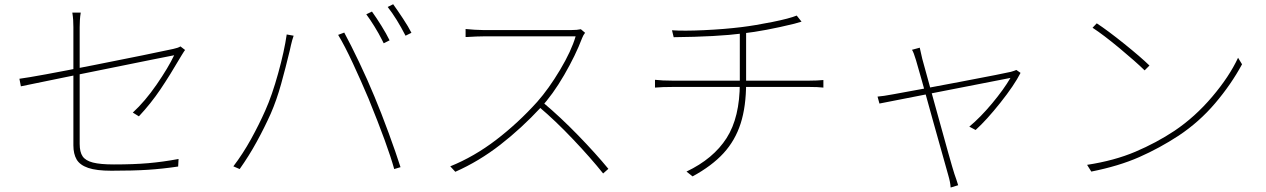

<svg xmlns="http://www.w3.org/2000/svg" viewBox="-20 -797 5890 893"><path d="M321.3 -670.9Q321.3 -688.5 320.3 -704.1Q319.3 -719.7 316.4 -738.3H355.5Q352.5 -719.7 351.6 -703.6Q350.6 -687.5 350.6 -670.9V-127.9Q350.6 -89.8 364.3 -69.8Q377.9 -49.8 412.1 -41Q446.3 -32.2 509.8 -32.2Q602.5 -32.2 669.9 -38.1Q737.3 -43.9 810.5 -57.6L808.6 -22.5Q736.3 -11.7 668 -7.3Q599.6 -2.9 498 -2.9Q428.7 -2.9 390.1 -16.1Q351.6 -29.3 336.4 -55.2Q321.3 -81.1 321.3 -121.1ZM824.2 -539.1 821.3 -534.2Q770.5 -447.3 726.1 -381.3Q681.6 -315.4 626 -255.9L597.7 -273.4Q654.3 -325.2 708.5 -403.8Q762.7 -482.4 790 -540L691.4 -520.5Q188.5 -418.9 77.1 -395.5L70.3 -430.7Q144.5 -440.4 416 -494.1Q687.5 -547.9 785.2 -569.3Q808.6 -574.2 819.3 -581.1L840.8 -564.5Q837.9 -561.5 824.2 -539.1Z M1792 -609.4 1764.6 -595.7 1756.8 -611.3Q1742.2 -640.6 1721.7 -673.8Q1701.2 -707 1683.6 -730.5L1710 -743.2Q1730.5 -714.8 1753.9 -677.2Q1777.3 -639.6 1792 -609.4ZM1893.6 -644.5 1866.2 -630.9Q1825.2 -710.9 1783.2 -764.6L1808.6 -777.3Q1829.1 -749 1854.5 -710.4Q1879.9 -671.9 1893.6 -644.5ZM1313.5 -636.7 1345.7 -630.9Q1341.8 -620.1 1338.9 -609.4Q1335.9 -598.6 1333 -585.9L1328.1 -563.5Q1308.6 -482.4 1287.6 -406.7Q1266.6 -331.1 1239.3 -268.6Q1210 -203.1 1173.8 -137.2Q1137.7 -71.3 1094.7 -10.7L1065.4 -23.4Q1109.4 -81.1 1147.5 -149.9Q1185.5 -218.8 1213.9 -283.2Q1245.1 -352.5 1273.9 -456.5Q1302.7 -560.5 1313.5 -636.7ZM1552.7 -634.8 1581.1 -645.5Q1611.3 -589.8 1650.4 -507.8Q1689.5 -425.8 1721.7 -347.7Q1752.9 -273.4 1787.6 -178.7Q1822.3 -84 1842.8 -19.5L1813.5 -10.7Q1784.2 -117.2 1694.3 -337.9Q1659.2 -420.9 1621.1 -502.9Q1583 -585 1552.7 -634.8Z M2687.5 -620.1Q2657.2 -540 2604 -448.2Q2550.8 -356.4 2495.1 -296.9Q2405.3 -200.2 2306.6 -123.5Q2208 -46.9 2097.7 2L2074.2 -23.4Q2185.5 -68.4 2287.6 -146.5Q2389.6 -224.6 2478.5 -323.2Q2532.2 -383.8 2585 -472.2Q2637.7 -560.5 2657.2 -627.9H2227.5Q2201.2 -627.9 2154.3 -625H2145.5V-662.1Q2166 -660.2 2187.5 -658.7Q2209 -657.2 2227.5 -657.2H2636.7Q2651.4 -657.2 2662.1 -658.2Q2672.9 -659.2 2681.6 -661.1L2701.2 -644.5Q2697.3 -639.6 2693.4 -632.8Q2689.5 -626 2687.5 -620.1ZM2809.6 -11.7 2785.2 9.8Q2727.5 -62.5 2645 -149.4Q2562.5 -236.3 2488.3 -298.8L2507.8 -318.4Q2585.9 -252.9 2668.5 -168Q2751 -83 2809.6 -11.7Z M3428.7 -670.9Q3492.2 -678.7 3572.3 -694.8Q3652.3 -710.9 3685.5 -724.6L3708 -696.3L3673.8 -686.5Q3538.1 -653.3 3435.5 -641.6Q3314.5 -626 3113.3 -624L3105.5 -656.2Q3159.2 -652.3 3254.4 -656.7Q3349.6 -661.1 3428.7 -670.9ZM3420.9 -411.1V-652.3L3450.2 -659.2V-411.1Q3450.2 -301.8 3424.8 -222.7Q3399.4 -143.6 3345.2 -84.5Q3291 -25.4 3201.2 23.4L3172.9 1Q3297.9 -58.6 3359.4 -154.8Q3420.9 -251 3420.9 -411.1ZM3107.4 -421.9H3743.2Q3780.3 -421.9 3809.6 -424.8V-389.6Q3785.2 -392.6 3744.1 -392.6H3109.4Q3058.6 -392.6 3026.4 -389.6V-425.8Q3059.6 -421.9 3107.4 -421.9Z M4269.5 -523.4Q4297.9 -420.9 4326.2 -317.4Q4406.2 -26.4 4418.9 11.7L4427.7 37.1L4436.5 64.5L4401.4 75.2Q4400.4 51.8 4390.6 18.6Q4355.5 -108.4 4319.3 -235.4Q4255.9 -465.8 4240.2 -517.6Q4229.5 -553.7 4221.7 -565.4L4257.8 -575.2Q4263.7 -549.8 4269.5 -523.4ZM4517.6 -192.4 4488.3 -208Q4540 -251 4594.2 -315.9Q4648.4 -380.9 4679.7 -434.6Q4472.7 -394.5 4372.1 -374.5Q4271.5 -354.5 4070.3 -315.4L4061.5 -347.7Q4086.9 -349.6 4133.8 -358.4Q4232.4 -376 4443.4 -416Q4654.3 -456.1 4681.6 -462.9Q4699.2 -467.8 4707 -471.7L4726.6 -458Q4697.3 -400.4 4632.8 -319.3Q4568.4 -238.3 4517.6 -192.4Z M5326.2 -492.2 5303.7 -469.7Q5261.7 -510.7 5187 -572.8Q5112.3 -634.8 5061.5 -668L5081.1 -688.5Q5131.8 -655.3 5209 -593.3Q5286.1 -531.2 5326.2 -492.2ZM5442.4 -188.5Q5538.1 -252.9 5617.7 -346.7Q5697.3 -440.4 5738.3 -528.3L5756.8 -498Q5706.1 -404.3 5631.8 -316.9Q5557.6 -229.5 5461.9 -166Q5374 -108.4 5278.8 -66.4Q5183.6 -24.4 5055.7 1L5036.1 -30.3Q5163.1 -49.8 5260.7 -91.3Q5358.4 -132.8 5442.4 -188.5Z"/></svg>

Font: Min Sans VF VF
Style: Regular
Weight: 400
Designer: Jinseong-Kim, NotoSansCJK, Nunito
Foundry: Jinseong-Kim
Version: Version 1.420;Glyphs 3.1.2 (3151)